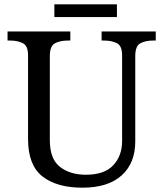

<svg xmlns="http://www.w3.org/2000/svg" viewBox="-20 -860 757 890"><path d="M362 10Q244 10 177 -42Q110 -94 110 -216V-604Q110 -648 85.5 -660Q61 -672 28 -672H15V-714H306V-672H293Q259 -672 235 -659.5Q211 -647 211 -600V-210Q211 -123 258 -86.5Q305 -50 378 -50Q464 -50 505 -94Q546 -138 546 -206V-604Q546 -648 521.5 -660Q497 -672 464 -672H451V-714H702V-672H689Q655 -672 631 -659.5Q607 -647 607 -600V-204Q607 -104 544 -47Q481 10 362 10ZM232 -781V-840H522V-781Z"/></svg>

Font: Noto Serif Toto
Style: Regular
Weight: 400
Designer: Monotype Design Team
Foundry: Monotype Imaging Inc.
Version: Version 2.001